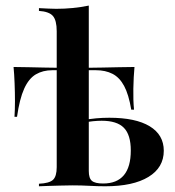

<svg xmlns="http://www.w3.org/2000/svg" viewBox="-20 -651 610 671"><path d="M116.1 0V-8.9Q152.4 -10.5 165.3 -22.6Q178.2 -34.7 178.2 -66.9V-541.9Q178.2 -579.8 164.9 -595.2Q151.6 -610.5 116.1 -612.9V-622.6Q134.7 -621.8 148.4 -621Q162.1 -620.2 176.6 -620.2Q205.6 -620.2 234.3 -623Q262.9 -625.8 290.3 -631.5V-53.2Q290.3 -28.2 301.2 -19Q312.1 -9.7 340.3 -9.7Q388.7 -9.7 412.9 -38.7Q437.1 -67.7 437.1 -125Q437.1 -179.8 412.9 -204.4Q388.7 -229 335.5 -229Q321 -229 305.2 -227.4Q289.5 -225.8 267.7 -221.8V-230.6Q293.5 -235.5 316.1 -237.5Q338.7 -239.5 362.1 -239.5Q454 -239.5 503.2 -209.7Q552.4 -179.8 552.4 -124.2Q552.4 -65.3 498.8 -32.7Q445.2 0 347.6 0Q321.8 0 293.1 -1.6Q264.5 -3.2 232.3 -3.2Q212.1 -3.2 189.5 -2.4Q166.9 -1.6 147.6 -1.2Q128.2 -0.8 116.1 0ZM30.6 -242.7Q32.3 -266.9 32.3 -297.6Q32.3 -328.2 31 -360.1Q29.8 -391.9 27.4 -416.9Q52.4 -416.9 79.8 -416.1Q107.3 -415.3 134.3 -414.9Q161.3 -414.5 187.1 -414.1Q212.9 -413.7 233.9 -413.7Q256.5 -413.7 283.1 -414.1Q309.7 -414.5 337.9 -414.9Q366.1 -415.3 394.8 -416.1Q423.4 -416.9 450 -416.9Q446.8 -383.1 446 -341.1Q445.2 -299.2 448.4 -267.7H438.7Q429.8 -321 413.7 -350.8Q397.6 -380.6 373 -393.1Q348.4 -405.6 315.3 -405.6H162.9Q129.8 -405.6 105.2 -391.1Q80.6 -376.6 64.5 -341.1Q48.4 -305.6 39.5 -242.7Z"/></svg>

Font: Playfair 144pt
Style: Bold
Weight: 700
Version: Version 2.001;gftools[0.9.30]